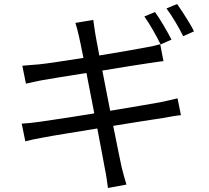

<svg xmlns="http://www.w3.org/2000/svg" viewBox="-20 -872 1040 955"><path d="M751 -812Q770 -786 793.5 -746Q817 -706 833 -675L779 -651Q764 -682 741 -722Q718 -762 698 -790ZM861 -852Q874 -834 890 -809Q906 -784 921 -759.5Q936 -735 945 -716L891 -692Q875 -725 852 -763.5Q829 -802 808 -830ZM373 -690Q369 -709 364.5 -725.5Q360 -742 355 -758L444 -773Q446 -760 448.5 -740.5Q451 -721 454 -704Q455 -696 460.5 -667.5Q466 -639 474 -596Q547 -608 610.5 -619Q674 -630 705 -636Q727 -640 745.5 -644Q764 -648 777 -652L793 -568Q782 -567 761.5 -564Q741 -561 721 -558Q687 -553 623.5 -543Q560 -533 489 -521Q498 -475 508 -423.5Q518 -372 528 -321Q604 -334 671 -345Q738 -356 775 -363Q804 -369 825.5 -374Q847 -379 863 -383L880 -299Q864 -298 841 -294Q818 -290 790 -285Q749 -279 683 -268.5Q617 -258 543 -246Q558 -173 569 -117.5Q580 -62 584 -45Q589 -24 595.5 0Q602 24 609 46L517 63Q513 37 510 14Q507 -9 502 -31Q499 -48 488.5 -103.5Q478 -159 464 -233Q379 -219 305 -207Q231 -195 195 -188Q138 -178 106 -169L88 -257Q106 -258 131.5 -260.5Q157 -263 176 -266Q201 -270 243.5 -276Q286 -282 339 -290.5Q392 -299 449 -308Q439 -359 429 -411Q419 -463 410 -509Q339 -498 278.5 -488Q218 -478 189 -473Q169 -469 150 -465Q131 -461 109 -456L91 -545Q110 -547 130.5 -548.5Q151 -550 175 -552Q204 -555 264.5 -564Q325 -573 395 -584Q387 -625 381 -653Q375 -681 373 -690Z"/></svg>

Font: Chiron Sans HK TT
Style: Regular
Weight: 400
Designer: Ryoko NISHIZUKA 西塚涼子 (kana, bopomofo & ideographs); Paul D. Hunt (Latin, Greek & Cyrillic); Sandoll Communications 산돌커뮤니
Foundry: Adobe
Version: Version 2.022;hotconv 1.0.109;makeotfexe 2.5.65596